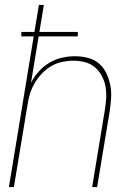

<svg xmlns="http://www.w3.org/2000/svg" viewBox="-20 -755 540 775"><path d="M16 0 116 -608H66V-626H119L137 -735H157L139 -626H294V-608H136L105 -420Q117 -445 136 -466Q155 -487 179 -501.5Q203 -516 230 -522Q257 -528 282 -528Q309 -528 334.5 -521.5Q360 -515 379 -499Q398 -483 409 -460Q420 -437 425 -412Q430 -387 428.5 -360.5Q427 -334 423 -307L372 0H352L403 -310Q407 -334 408.5 -358Q410 -382 406 -405Q402 -428 391 -448.5Q380 -469 363 -483.5Q346 -498 323.5 -504Q301 -510 276 -510Q254 -510 230.5 -505Q207 -500 186.5 -488Q166 -476 149 -458Q132 -440 120 -419.5Q108 -399 101 -376.5Q94 -354 91 -331L36 0Z"/></svg>

Font: Iosevka Curly Thin
Style: Italic
Weight: 100
Italic angle: -9°
Monospace: yes
Designer: Belleve Invis
Foundry: Belleve Invis
Version: Version 22.1.2; ttfautohint (v1.8.4)